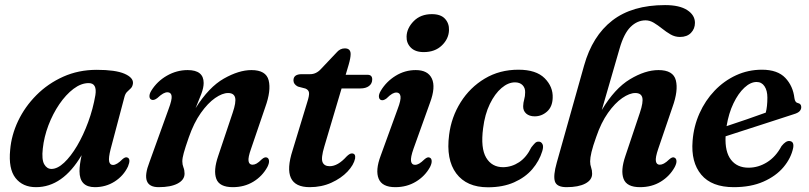

<svg xmlns="http://www.w3.org/2000/svg" viewBox="-20 -744 3260 774"><path d="M426 -143Q417 -107.5 420 -93.2Q423 -79 435.5 -79Q451 -79 474 -102.5Q485.5 -112.5 493.5 -109Q508.5 -103.5 496 -73Q478 -35 442.2 -12.2Q406.5 10.5 362.5 10.5Q300.5 10.5 300.5 -54Q300.5 -67 302.5 -82.2Q304.5 -97.5 309 -118.5Q233 10.5 125 10.5Q71.5 10.5 42.5 -26.5Q13.5 -63.5 21 -140Q26 -199.5 53.2 -256.8Q80.5 -314 126.8 -360.5Q173 -407 234.8 -434.8Q296.5 -462.5 370 -462.5Q445.5 -462.5 481.8 -446.8Q518 -431 516 -408Q514.5 -395.5 507.8 -388.5Q501 -381.5 493.2 -374.5Q485.5 -367.5 482 -354.5ZM152.5 -145Q147.5 -101 158.2 -82Q169 -63 187.5 -63Q211.5 -63 238.5 -88.2Q265.5 -113.5 290.8 -156.2Q316 -199 335.5 -252Q355 -305 364.5 -360.5Q372 -409 337.5 -409Q307 -409 276.2 -385.8Q245.5 -362.5 219.2 -324Q193 -285.5 175.2 -238.8Q157.5 -192 152.5 -145Z M591 -342Q583 -345 582.5 -355.2Q582 -365.5 590 -378.5Q613.5 -416.5 653 -439Q692.5 -461.5 736.5 -461.5Q801 -461.5 801 -409.5Q801 -390.5 791.5 -365.2Q782 -340 768.5 -308Q822 -393 882.5 -427.2Q943 -461.5 993.5 -461.5Q1052.5 -461.5 1063 -420.2Q1073.5 -379 1049.5 -312.5L992 -144Q979.5 -109 982 -94.5Q984.5 -80 998 -80Q1006 -80 1014.5 -84.8Q1023 -89.5 1036 -102.5Q1048.5 -113 1057 -108.5Q1063.5 -105.5 1064.5 -95.8Q1065.5 -86 1058 -71Q1037.5 -33.5 1001.2 -11.5Q965 10.5 918.5 10.5Q864.5 10.5 852 -23Q839.5 -56.5 859.5 -115L918 -289.5Q932.5 -332 927.8 -350.5Q923 -369 899.5 -369Q876.5 -369 847.2 -348.8Q818 -328.5 789.8 -288.8Q761.5 -249 741 -190Q726.5 -148.5 720.8 -127.5Q715 -106.5 715 -93.5Q715 -80.5 719.5 -69.2Q724 -58 724 -44Q724 -19 696.2 -4.2Q668.5 10.5 619.5 10.5Q543 10.5 582.5 -90.5L659.5 -304Q674 -342.5 671.8 -357.2Q669.5 -372 655 -372Q647 -372 637.5 -366.8Q628 -361.5 614 -348.5Q600 -338 591 -342Z M1211.5 -387 1181 -395Q1163 -404 1163 -420Q1163 -445 1196.5 -445H1230.5Q1255 -445 1274 -466L1336 -531.5Q1350.5 -549 1370 -549Q1393.5 -549 1393.5 -526Q1393.5 -510.5 1385.5 -483L1373.5 -442.5H1461.5Q1480.5 -442.5 1480.5 -424Q1480.5 -407 1467.5 -397.2Q1454.5 -387.5 1433 -387.5H1357L1287.5 -153.5Q1273.5 -107 1280.2 -90.5Q1287 -74 1309 -74Q1342 -74 1377 -113Q1390 -126 1399 -125.5Q1414.5 -125 1411.5 -105Q1406 -79 1380.8 -52.2Q1355.5 -25.5 1316 -7.5Q1276.5 10.5 1228.5 10.5Q1111.5 10.5 1159.5 -138L1218.5 -332Q1227 -358 1225.8 -369.8Q1224.5 -381.5 1211.5 -387Z M1688 -534Q1654 -534 1636 -552.2Q1618 -570.5 1619 -597Q1620 -630.5 1647.8 -658.8Q1675.5 -687 1721 -687Q1757 -687 1774 -668.2Q1791 -649.5 1790 -622.5Q1789 -587.5 1761.2 -560.8Q1733.5 -534 1688 -534ZM1647 -144.5Q1634.5 -109 1637 -94.2Q1639.5 -79.5 1653 -79.5Q1661 -79.5 1669.8 -84.5Q1678.5 -89.5 1691.5 -102Q1704 -113 1712.5 -108.5Q1719.5 -105.5 1720.2 -95.5Q1721 -85.5 1713.5 -70.5Q1693.5 -34 1656.8 -11.8Q1620 10.5 1573.5 10.5Q1520.5 10.5 1506.5 -23.5Q1492.5 -57.5 1514.5 -116L1583 -304.5Q1597 -341 1594.5 -356Q1592 -371 1578 -371Q1570 -371 1560.8 -365.8Q1551.5 -360.5 1538 -347Q1524.5 -337 1515.5 -341Q1508.5 -344 1507.5 -353.8Q1506.5 -363.5 1515 -378Q1537 -415 1574.5 -438.2Q1612 -461.5 1656 -461.5Q1705 -461.5 1721 -427.2Q1737 -393 1713.5 -330Z M2056 -412Q2028.5 -412 2001.8 -389.2Q1975 -366.5 1954.8 -325Q1934.5 -283.5 1927.5 -227Q1917 -147 1939.8 -108.5Q1962.5 -70 2008.5 -70Q2043 -70.5 2072.8 -90.2Q2102.5 -110 2122 -150Q2130.5 -161 2136.8 -167.2Q2143 -173.5 2152 -173Q2161.5 -173 2166.8 -163.2Q2172 -153.5 2166 -134.5Q2154 -95 2125.8 -62Q2097.5 -29 2052.5 -9Q2007.5 11 1947 11Q1861 11 1819.2 -45Q1777.5 -101 1790.5 -200.5Q1799.5 -272 1837 -331.8Q1874.5 -391.5 1934.2 -427.2Q1994 -463 2070 -463Q2141.5 -463 2175.8 -428.5Q2210 -394 2208 -349.5Q2207 -313.5 2185.2 -294.2Q2163.5 -275 2135.5 -275Q2114 -275 2101.2 -286.2Q2088.5 -297.5 2089 -316Q2089.5 -330.5 2093.2 -343.2Q2097 -356 2097 -372Q2097.5 -389.5 2086.5 -400.8Q2075.5 -412 2056 -412Z M2383.5 -192Q2370 -154.5 2364.5 -131.2Q2359 -108 2359 -93.5Q2359 -79.5 2363 -68.8Q2367 -58 2367 -43.5Q2367 -18.5 2339.5 -4Q2312 10.5 2264 10.5Q2224.5 10.5 2217 -12.5Q2209.5 -35.5 2224.5 -88.5L2334.5 -479.5Q2368 -599 2448.2 -661.2Q2528.5 -723.5 2661 -723.5Q2719.5 -723.5 2750.5 -703.2Q2781.5 -683 2781.5 -652Q2781.5 -628 2765.5 -611.5Q2749.5 -595 2721 -595Q2701 -595 2683.2 -605.2Q2665.5 -615.5 2649 -628.8Q2632.5 -642 2616 -652Q2599.5 -662 2582.5 -662Q2549 -662 2522 -635.5Q2495 -609 2477.5 -547.5L2406 -300.5Q2458 -387.5 2519.5 -424.5Q2581 -461.5 2634.5 -461.5Q2694 -461.5 2704.5 -420.2Q2715 -379 2691 -312.5L2633.5 -144Q2621.5 -109 2624 -94.5Q2626.5 -80 2639.5 -80Q2647.5 -80 2656.5 -84.8Q2665.5 -89.5 2678.5 -102Q2691 -113 2699 -108.5Q2706 -105.5 2707 -95.8Q2708 -86 2700 -70.5Q2680 -34 2643.8 -11.8Q2607.5 10.5 2560 10.5Q2506.5 10.5 2493.8 -23Q2481 -56.5 2501 -115L2559.5 -289.5Q2574 -332.5 2569.2 -350.8Q2564.5 -369 2541 -369Q2518 -369 2488.5 -348.8Q2459 -328.5 2431 -289Q2403 -249.5 2383.5 -192Z M3177.5 -148Q3169 -106.5 3138.5 -70.2Q3108 -34 3057.5 -11.8Q3007 10.5 2938 10.5Q2849 10.5 2807 -39.8Q2765 -90 2772 -176Q2776.5 -235 2799.8 -287Q2823 -339 2860.8 -378.5Q2898.5 -418 2947.2 -440.5Q2996 -463 3051.5 -463Q3114.5 -463 3145.8 -430Q3177 -397 3182.5 -348.5Q3185 -330.5 3196.5 -328.5Q3209.5 -326 3210 -313Q3210.5 -304 3203.8 -296.2Q3197 -288.5 3179.5 -283.5Q3158 -276.5 3124.2 -265.5Q3090.5 -254.5 3051.2 -241.8Q3012 -229 2973.8 -216.8Q2935.5 -204.5 2905 -194.5Q2902 -132 2926.8 -100Q2951.5 -68 2997.5 -68Q3037 -68 3072.2 -90Q3107.5 -112 3130.5 -155Q3148 -177 3162.5 -175.5Q3182 -174 3177.5 -148ZM3030 -413.5Q3005.5 -413.5 2980.8 -390.5Q2956 -367.5 2936.8 -327.5Q2917.5 -287.5 2909 -235.5Q2947 -248 2991.2 -263.2Q3035.5 -278.5 3067 -290Q3073.5 -314.5 3073.5 -350.5Q3073.5 -379 3062 -396.2Q3050.5 -413.5 3030 -413.5Z"/></svg>

Font: Fraunces 72pt Soft SemiBold
Style: Italic
Weight: 600
Italic angle: -16°
Version: Version 1.000;[b76b70a41]